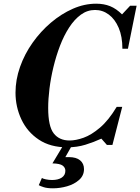

<svg xmlns="http://www.w3.org/2000/svg" viewBox="-20 -785 760 1040"><path d="M344 13Q253 13 190.5 -28.5Q128 -70 96 -138Q64 -206 64 -283Q64 -353 88.5 -422.5Q113 -492 156.5 -553.5Q200 -615 256 -662.5Q312 -710 374.5 -737.5Q437 -765 501 -765Q543 -765 576.5 -751.5Q610 -738 641 -707L685 -754H720L673 -521H643Q643 -587 623 -634Q603 -681 569.5 -706Q536 -731 495 -731Q453 -731 418 -705.5Q383 -680 354.5 -636Q326 -592 305 -537Q284 -482 269.5 -422Q255 -362 248 -305Q241 -248 241 -200Q241 -101 271 -62.5Q301 -24 357 -24Q391 -24 433 -39Q475 -54 521.5 -93.5Q568 -133 612 -206H642L589 0H559L529 -34Q488 -15 442.5 -1Q397 13 344 13ZM267 235Q236 235 217 229Q198 223 190 218L207 179Q212 183 228.5 186.5Q245 190 262 190Q295 190 314.5 177Q334 164 334 140Q334 123 319.5 112Q305 101 264 100L330 -10H377L334 66H353Q393 66 414 83.5Q435 101 435 131Q435 166 408.5 189.5Q382 213 343.5 224Q305 235 267 235Z"/></svg>

Font: Libre Bodoni
Style: Italic
Weight: 400
Italic angle: -13°
Designer: Pablo Impallari, Rodrigo Fuenzalida
Foundry: Impallari Type
Version: Version 2.005;gftools[0.9.23]